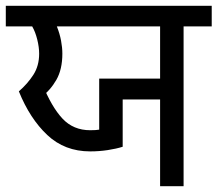

<svg xmlns="http://www.w3.org/2000/svg" viewBox="-27 -642 750 662"><path d="M525 0V-299H396V-136Q374 -129 344.5 -124.5Q315 -120 284 -120Q196 -120 136 -176.5Q76 -233 38 -327Q68 -353 88 -384Q108 -415 108 -457Q108 -479 101.5 -505.5Q95 -532 84 -551H-7V-622H703V-551H606V0ZM315 -371H525V-551H169Q179 -526 183.5 -502Q188 -478 188 -457Q188 -403 167.5 -367Q147 -331 115 -307L119 -352Q151 -273 188.5 -233Q226 -193 284 -193Q295 -193 302 -193.5Q309 -194 315 -195Z"/></svg>

Font: lgurmukhi85
Style: Book
Weight: 400
Designer: Jelle Bosma - Monotype Design Team
Foundry: Monotype Imaging Inc.
Version: Version 2.003